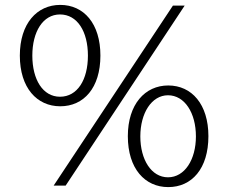

<svg xmlns="http://www.w3.org/2000/svg" viewBox="-20 -754 933 784"><path d="M226 -734C131 -734 61 -658 61 -527C61 -395 131 -320 226 -320C322 -320 390 -395 390 -527C390 -658 322 -734 226 -734ZM734 -731H686L199 4H248ZM225 -359C155 -359 112 -429 112 -527C112 -624 155 -695 225 -695C296 -695 339 -625 339 -527C339 -428 296 -359 225 -359ZM667 -405C572 -405 502 -328 502 -198C502 -65 572 10 667 10C763 10 831 -65 831 -198C831 -328 763 -405 667 -405ZM666 -30C598 -30 553 -102 553 -197C553 -292 599 -365 666 -365C734 -365 780 -293 780 -197C780 -102 734 -30 666 -30Z"/></svg>

Font: United Sans ExtraLight
Style: Regular
Weight: 200
Designer: Pablo Impallari, Rodrigo Fuenzalida (Modified by Dan O. Williams)
Version: Version 1.000;PS 001.000;hotconv 1.0.88;makeotf.lib2.5.64775